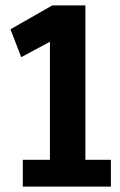

<svg xmlns="http://www.w3.org/2000/svg" viewBox="-20 -695 446 715"><path d="M202 -559 166 -614V0H298V-675H175L19 -586L59 -482ZM65 0H393V-100H65Z"/></svg>

Font: Yaldevi ExtraLight
Style: Regular
Weight: 200
Designer: Sol Matas, Rajitha Manaperi, Kosala Senevirathne
Foundry: Mooniak
Version: Version 1.100